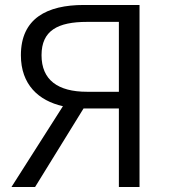

<svg xmlns="http://www.w3.org/2000/svg" viewBox="-20 -752 683 772"><path d="M330 -383C212 -383 147 -431 147 -530C147 -629 212 -664 330 -664H458V-383ZM26 0H121L316 -316H458V0H541V-732H317C169 -732 64 -678 64 -530C64 -412 135 -347 233 -325Z"/></svg>

Font: Noto Sans JP DemiLight
Style: Regular
Weight: 350
Designer: Ryoko NISHIZUKA 西塚涼子 (kana, bopomofo & ideographs); Paul D. Hunt (Latin, Greek & Cyrillic); Sandoll Communications 산돌커뮤니
Foundry: Adobe
Version: Version 2.004;hotconv 1.0.118;makeotfexe 2.5.65603